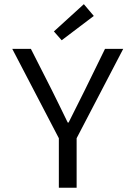

<svg xmlns="http://www.w3.org/2000/svg" viewBox="-20 -887 640 907"><path d="M258 0V-234L38 -656H126L225 -461Q244 -424 262 -386Q280 -348 300 -308H304Q324 -348 343 -386Q362 -424 381 -462L476 -656H562L342 -234V0ZM271.4 -696.8 234.6 -738.5 376.1 -867.3 423.1 -811.7Z"/></svg>

Font: Source Code Pro ExtraLight
Style: Regular
Weight: 200
Monospace: yes
Designer: Paul D. Hunt, Teo Tuominen
Foundry: Adobe
Version: Version 1.026;hotconv 1.1.0;makeotfexe 2.6.0